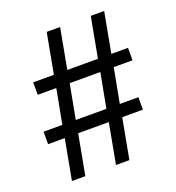

<svg xmlns="http://www.w3.org/2000/svg" viewBox="-132 -836 865 942"><g transform="rotate(-20 300.0 -365.0)"><path d="M83 0 122 -210H35V-275H133L167 -455H70V-520H178L217 -730H287L248 -520H408L447 -730H517L478 -520H565V-455H467L433 -275H530V-210H422L383 0H313L352 -210H192L153 0ZM203 -275H363L397 -455H237Z"/></g></svg>

Font: NKDuy Mono
Style: Regular
Weight: 400
Monospace: yes
Designer: NKDuy
Foundry: NKDuy
Version: Version 2.251; ttfautohint (v1.8.4.7-5d5b)